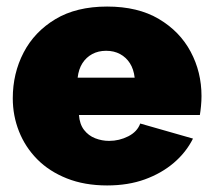

<svg xmlns="http://www.w3.org/2000/svg" viewBox="-20 -556 649 586"><path d="M307 10Q238 10 184 -11.5Q130 -33 93.5 -70Q57 -107 38 -155Q19 -203 19 -256Q19 -332 52 -395.5Q85 -459 149 -497.5Q213 -536 307 -536Q401 -536 465 -498Q529 -460 562 -398Q595 -336 595 -263Q595 -248 593.5 -232.5Q592 -217 590 -205H221Q223 -177 236.5 -159.5Q250 -142 270.5 -134Q291 -126 313 -126Q344 -126 371.5 -140Q399 -154 408 -179L569 -133Q548 -91 510.5 -59Q473 -27 422 -8.5Q371 10 307 10ZM217 -319H391Q388 -345 376.5 -363Q365 -381 346.5 -391Q328 -401 304 -401Q280 -401 261.5 -391Q243 -381 231.5 -363Q220 -345 217 -319Z"/></svg>

Font: Raleway Thin Black
Style: Regular
Weight: 900
Version: Version 4.026